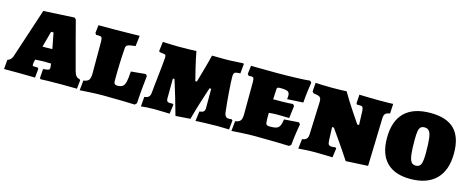

<svg xmlns="http://www.w3.org/2000/svg" viewBox="-33 -978 3539 1452"><g transform="rotate(15 1736.5 -252.0)"><path d="M284 -3 289 -75Q310 -77 322.5 -79.5Q335 -82 337.5 -86Q340 -90 340 -101L339 -110L337 -131Q314 -132 276 -132Q265 -132 237 -130L213 -129L207 -103L206 -89Q206 -80 209 -78Q212 -76 228 -76H246L254 -67L247 3Q234 3 196 2Q158 1 117 1H4L10 -72Q38 -80 49 -111L177 -500L418 -513L431 -502Q444 -453 475.5 -332.5Q507 -212 531 -125Q538 -99 548.5 -87Q559 -75 576 -73L582 -64L575 2L455 1Q395 1 350 2Q305 3 291 4ZM279 -238Q303 -238 318 -239L294 -363H275L241 -238Z M606 -70Q637 -74 648 -89Q659 -104 659 -139V-390Q659 -414 653 -421.5Q647 -429 630 -429H610L601 -441L608 -504H747Q792 -504 849.5 -505.5Q907 -507 930 -507L920 -424Q876 -420 861 -413Q846 -406 845 -389Q836 -272 836 -128Q836 -99 862 -99Q890 -99 904.5 -109.5Q919 -120 925.5 -147Q932 -174 935 -229L1050 -240L1061 -227Q1059 -209 1052.5 -144.5Q1046 -80 1042 -9L1028 5Q1007 4 933 2Q859 0 781 0Q726 0 670 3.5Q614 7 598 8Z M1773 -70 1766 2 1673 0Q1643 0 1577.5 2Q1512 4 1504 6L1514 -71Q1537 -73 1546.5 -81.5Q1556 -90 1556 -109V-260H1544Q1548 -276 1535 -237Q1522 -198 1502 -134Q1482 -70 1463 0L1348 8Q1327 -68 1307.5 -133.5Q1288 -199 1275.5 -238Q1263 -277 1268 -260H1256L1255 -101Q1255 -75 1283 -75L1303 -76L1311 -70L1301 3Q1285 3 1246.5 1.5Q1208 0 1177 0Q1154 0 1121 2Q1088 4 1077 6L1083 -70Q1107 -72 1118 -83.5Q1129 -95 1130 -120L1134 -160Q1158 -376 1158 -394Q1158 -410 1156 -415Q1154 -420 1146.5 -421.5Q1139 -423 1109 -427L1102 -434L1111 -508Q1126 -507 1164 -505.5Q1202 -504 1237 -504Q1279 -504 1319 -505Q1359 -506 1374 -507Q1385 -448 1402 -377Q1419 -306 1425 -285H1437Q1443 -306 1463 -376Q1483 -446 1497 -504L1597 -503Q1641 -503 1663 -505L1740 -509L1746 -506L1739 -430Q1705 -429 1695.5 -422Q1686 -415 1686 -391Q1686 -353 1692 -273Q1698 -193 1704 -142Q1706 -105 1714.5 -90.5Q1723 -76 1742 -76Q1751 -76 1758 -76.5Q1765 -77 1767 -77ZM1130 -120Z M1794 -70Q1824 -74 1835 -89Q1846 -104 1846 -139L1847 -387Q1847 -413 1843 -421Q1839 -429 1826 -429L1805 -428L1794 -440L1802 -506Q1823 -506 1881.5 -505Q1940 -504 2005 -504Q2080 -504 2154 -506.5Q2228 -509 2263 -513L2275 -500Q2272 -485 2265.5 -435.5Q2259 -386 2256 -340L2131 -333Q2131 -336 2132 -344Q2133 -352 2133 -361Q2133 -385 2118 -393Q2103 -401 2058 -401Q2043 -401 2038 -397Q2033 -393 2033 -382L2029 -305H2094Q2119 -305 2146 -306.5Q2173 -308 2184 -309L2195 -296L2183 -199Q2173 -199 2145 -200Q2117 -201 2086 -201Q2069 -201 2050 -199.5Q2031 -198 2024 -197Q2023 -186 2023.5 -170Q2024 -154 2024 -146Q2024 -116 2030 -107.5Q2036 -99 2060 -99Q2093 -99 2109.5 -105Q2126 -111 2134.5 -127.5Q2143 -144 2148 -179L2263 -187L2274 -174Q2271 -160 2263.5 -111.5Q2256 -63 2251 -8L2237 5Q2214 4 2133.5 2Q2053 0 1969 0Q1913 0 1857.5 3.5Q1802 7 1786 8Z M2703 -396Q2701 -416 2696 -423Q2691 -430 2676 -430H2651L2646 -439L2650 -507Q2666 -507 2709 -505.5Q2752 -504 2795 -504Q2915 -504 2915 -506L2911 -430Q2885 -426 2875 -415.5Q2865 -405 2864 -381L2853 -4L2680 5Q2628 -74 2584 -137Q2540 -200 2528 -217H2514L2518 -114Q2519 -90 2525.5 -81.5Q2532 -73 2551 -73Q2559 -73 2566.5 -74Q2574 -75 2577 -76L2586 -69L2576 3Q2560 3 2519.5 1.5Q2479 0 2443 0Q2406 0 2363.5 2.5Q2321 5 2309 6L2318 -70Q2342 -73 2352.5 -84.5Q2363 -96 2364 -119L2374 -378Q2374 -397 2369.5 -406Q2365 -415 2352.5 -419.5Q2340 -424 2313 -427L2302 -439L2307 -508Q2318 -507 2357 -505.5Q2396 -504 2437 -504Q2474 -504 2506.5 -505Q2539 -506 2550 -507Q2591 -437 2635.5 -370.5Q2680 -304 2693 -285H2707Z M2936 -245Q2936 -378 3004.5 -445.5Q3073 -513 3207 -513Q3333 -513 3394.5 -451.5Q3456 -390 3456 -264Q3456 -131 3386.5 -61Q3317 9 3185 9Q3063 9 2999.5 -55.5Q2936 -120 2936 -245ZM3250 -212Q3250 -286 3245 -325Q3240 -364 3227.5 -380Q3215 -396 3191 -396Q3171 -396 3160.5 -386Q3150 -376 3146 -352.5Q3142 -329 3142 -285Q3142 -211 3147 -171.5Q3152 -132 3164 -115.5Q3176 -99 3200 -99Q3229 -99 3239.5 -123Q3250 -147 3250 -212Z"/></g></svg>

Font: Alegreya SC Black
Style: Regular
Weight: 900
Designer: Juan Pablo del Peral
Foundry: Huerta Tipografica
Version: Version 2.007; ttfautohint (v1.6)